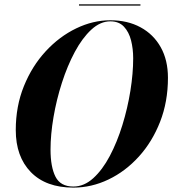

<svg xmlns="http://www.w3.org/2000/svg" viewBox="-20 -853 792 883"><path d="M343.3 -833H625.9V-827.1H343.3ZM317.4 9.8Q191.4 9.8 121.9 -61.4Q52.5 -132.6 52.5 -254.9Q52.5 -364.7 90 -457Q127.4 -549.3 190.2 -617.2Q252.9 -685.1 330.3 -722.4Q407.7 -759.8 487.5 -759.8Q566.7 -759.8 626.2 -727.5Q685.8 -695.3 719.1 -636Q752.4 -576.7 752.4 -495.1Q752.4 -385.3 716.3 -293Q680.2 -200.7 618.5 -132.8Q556.9 -64.9 479 -27.6Q401.1 9.8 317.4 9.8ZM487.5 -754.9Q441.4 -754.9 399.9 -716.6Q358.4 -678.2 324.1 -614.3Q289.8 -550.3 264.8 -472.4Q239.7 -394.5 226.1 -314.5Q212.4 -234.4 212.4 -164.8Q212.4 -85.4 235.2 -40.3Q258.1 4.9 317.4 4.9Q366.5 4.9 408.8 -33.4Q451.2 -71.8 485 -135.7Q518.8 -199.7 542.8 -277.6Q566.9 -355.5 579.7 -435.5Q592.5 -515.6 592.5 -585.2Q592.5 -628.2 582.8 -667Q573 -705.8 550 -730.3Q527.1 -754.9 487.5 -754.9Z"/></svg>

Font: Bodoni* 36
Style: Bold Italic
Weight: 700
Italic angle: -13°
Version: Version 2.000; ttfautohint (v1.8.1)